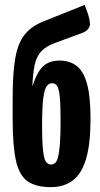

<svg xmlns="http://www.w3.org/2000/svg" viewBox="-20 -759 412 789"><path d="M189 10Q128 10 93.5 -14Q59 -38 45.5 -99Q32 -160 32 -271V-355Q32 -457 42.5 -518.5Q53 -580 80 -615Q107 -650 156 -670L328 -739Q343 -700 347 -681.5Q351 -663 349 -654Q347 -645 339 -636.5Q331 -628 316 -623L205 -582Q169 -569 149.5 -548Q130 -527 122.5 -492.5Q115 -458 113 -404Q133 -465 158 -487.5Q183 -510 225 -510Q266 -510 294.5 -488.5Q323 -467 337.5 -415Q352 -363 352 -270Q352 -167 333.5 -105.5Q315 -44 278.5 -17Q242 10 189 10ZM189 -83Q198 -83 205.5 -88.5Q213 -94 218 -111.5Q223 -129 226 -165.5Q229 -202 229 -264Q229 -330 225.5 -362.5Q222 -395 214.5 -406Q207 -417 194 -417Q181 -417 172 -405Q163 -393 158 -356.5Q153 -320 153 -245Q153 -170 157.5 -135.5Q162 -101 170.5 -92Q179 -83 189 -83Z"/></svg>

Font: Yanone Kaffeesatz ExtraLight
Style: Regular
Weight: 200
Designer: Yanone (Cyrillic: Daniel Pouzeot, Huerta Tipografica, and Cyreal)
Foundry: Yanone
Version: Version 2.003